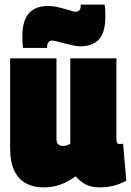

<svg xmlns="http://www.w3.org/2000/svg" viewBox="-20 -803 570 833"><path d="M168 10Q127 10 94.5 -6.5Q62 -23 43 -60.5Q24 -98 24 -159V-550H225V-202Q225 -183 233 -176.5Q241 -170 251 -170Q257 -170 262 -170.5Q267 -171 273 -173.5Q279 -176 285 -179V-550H485V-204Q485 -194 486.5 -188Q488 -182 491.5 -180Q495 -178 499 -178Q507 -178 514 -180L528 -19Q515 -12 497.5 -5Q480 2 459 6Q438 10 413 10Q375 10 350.5 -3.5Q326 -17 308 -38Q287 -23 265 -12Q243 -1 219 4.5Q195 10 168 10ZM80 -595Q78 -609 77.5 -621.5Q77 -634 77 -645Q77 -714 105.5 -745.5Q134 -777 188 -777Q208 -777 226.5 -773Q245 -769 261 -764.5Q277 -760 289.5 -756Q302 -752 309 -752Q315 -752 320 -755Q325 -758 327.5 -763Q330 -768 330 -775Q330 -777 330 -779.5Q330 -782 330 -783H434Q436 -770 436.5 -757.5Q437 -745 437 -733Q437 -661 409 -631.5Q381 -602 328 -602Q315 -602 297 -606Q279 -610 261 -614.5Q243 -619 228 -623Q213 -627 206 -627Q196 -627 191 -621Q186 -615 185 -607Q185 -603 184.5 -600Q184 -597 184 -595Z"/></svg>

Font: Georama SemiCondensed Black
Style: Regular
Weight: 900
Width: 4
Designer: Jean-Baptiste Levee
Foundry: Production Type
Version: Version 1.001